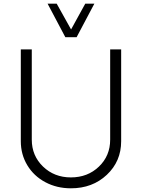

<svg xmlns="http://www.w3.org/2000/svg" viewBox="-20 -1020 776 1050"><path d="M337.4 -816.4 240.2 -1000H290L368.7 -858.9L446.3 -1000H496.1L398.9 -816.4ZM367.7 9.8Q290.5 9.8 227.8 -23.7Q165 -57.1 129.4 -116.2Q93.8 -175.3 93.8 -247.6V-750H153.8V-256.3Q153.8 -168.5 215.3 -109.1Q276.9 -49.8 367.7 -49.8Q459.5 -49.8 521 -108.9Q582.5 -168 582.5 -256.3V-750H642.6V-247.6Q642.6 -137.7 564.2 -64Q485.8 9.8 367.7 9.8Z"/></svg>

Font: Now Alt Light
Style: Regular
Weight: 300
Designer: Alfredo Marco Pradil
Foundry: Alfredo Marco Pradil
Version: Version 1.002;PS 001.002;hotconv 1.0.88;makeotf.lib2.5.64775